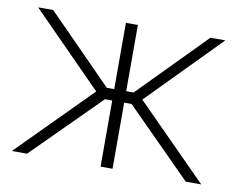

<svg xmlns="http://www.w3.org/2000/svg" viewBox="-63 -604 853 687"><g transform="rotate(10 363.5 -261.0)"><path d="M19.5 0 279.8 -262.2 22.9 -522.5H77.6L314.9 -281.7H341.8V-522.5H385.3V-281.7H412.1L648.9 -522.5H703.1L447.3 -262.2L707.5 0H651.4L412.1 -240.2H385.3V0H341.8V-240.2H315.4L74.7 0Z"/></g></svg>

Font: Inter 28pt ExtraLight
Style: Regular
Weight: 250
Designer: Rasmus Andersson
Foundry: rsms
Version: Version 4.001;git-66647c0bb